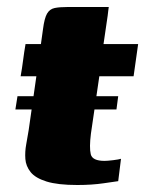

<svg xmlns="http://www.w3.org/2000/svg" viewBox="-20 -525 424 549"><path d="M30 -250H318L313 -212H24ZM53 -399H97L103 -442Q107 -473 114.5 -486Q122 -499 136 -502Q150 -505 174 -505H291Q290 -500 289.5 -494Q289 -488 288 -481L276 -399H375L362 -307H264L240 -143Q235 -103 239.5 -84Q244 -65 279 -65Q287 -65 303.5 -67Q320 -69 326 -71L318 -7Q310 -6 276.5 -1Q243 4 201 4Q145 4 113 -6Q81 -16 67.5 -33Q54 -50 52.5 -70.5Q51 -91 55 -112.5Q59 -134 62 -153L84 -307H39Q43 -329 46 -352.5Q49 -376 53 -399Z"/></svg>

Font: Genos ExtraBold
Style: Italic
Weight: 800
Italic angle: -8°
Version: Version 1.010